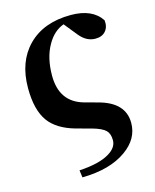

<svg xmlns="http://www.w3.org/2000/svg" viewBox="-117 -642 760 944"><g transform="rotate(-15 263.0 -170.0)"><path d="M357 -112Q485 -77 485 26Q485 107 409 161Q326 221 184 223L179 186Q281 180 332 149Q376 123 376 85Q376 52 359 35Q341 17 291 3L213 -18Q122 -44 82 -99Q39 -158 39 -270Q39 -404 117 -483Q196 -563 335 -563Q444 -563 489 -495Q493 -461 475 -440Q457 -419 423 -419Q378 -419 344 -460L289 -528Q237 -509 205 -452Q169 -390 169 -298Q169 -164 287 -131Z"/></g></svg>

Font: Source Han Serif CN Heavy
Style: Regular
Weight: 900
Designer: Ryoko NISHIZUKA  (kana & ideographs); Frank Grießhammer (Latin, Greek & Cyrillic); Wenlong ZHANG  (bopomofo); Sandoll Co
Foundry: Adobe Systems Incorporated
Version: Version 1.000;PS 1;hotconv 16.6.53;makeotf.lib2.5.65590